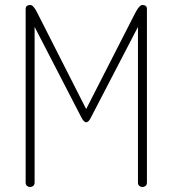

<svg xmlns="http://www.w3.org/2000/svg" viewBox="-20 -751 693 771"><path d="M101 0Q94 0 88.5 -4.5Q83 -9 83 -18V-714Q83 -724 88.5 -727.5Q94 -731 101 -731Q108 -731 114 -724Q120 -717 125 -708.5Q130 -700 132 -695L326 -313L521 -695Q524 -700 528.5 -708.5Q533 -717 539.5 -724Q546 -731 552 -731Q560 -731 565 -727.5Q570 -724 570 -714V-18Q570 -9 564.5 -4.5Q559 0 552 0Q545 0 539.5 -4.5Q534 -9 534 -18V-643L345 -279Q340 -269 335.5 -264.5Q331 -260 326 -260Q322 -260 317 -264.5Q312 -269 307 -279L119 -643V-18Q119 -9 113.5 -4.5Q108 0 101 0Z"/></svg>

Font: Dosis ExtraLight ExtraLight
Style: Regular
Weight: 250
Version: Version 3.001; ttfautohint (v1.8.2)